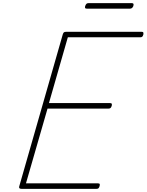

<svg xmlns="http://www.w3.org/2000/svg" viewBox="-20 -1200 931 1220"><path d="M117 0Q108 0 104 -3.5Q100 -7 102 -15L379 -982Q382 -991 386 -994.5Q390 -998 403 -998H879Q889 -998 890.5 -993.5Q892 -989 891 -981Q888 -970 883.5 -966.5Q879 -963 871 -963H411L291 -545H679Q688 -545 690 -540.5Q692 -536 690 -528Q687 -518 682.5 -514Q678 -510 670 -510H282L145 -35H602Q612 -35 613.5 -30.5Q615 -26 613 -18Q610 -8 606 -4Q602 0 593 0ZM532 -1145Q523 -1145 521 -1149Q519 -1153 521 -1161Q525 -1172 529.5 -1176Q534 -1180 542 -1180H818Q826 -1180 828 -1175.5Q830 -1171 827 -1161Q824 -1154 819 -1149.5Q814 -1145 806 -1145Z"/></svg>

Font: Playwrite AU QLD Thin
Style: Regular
Weight: 250
Designer: Veronika Burian, José Scaglione
Foundry: TypeTogether
Version: Version 1.002